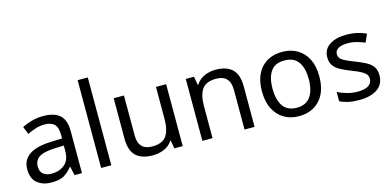

<svg xmlns="http://www.w3.org/2000/svg" viewBox="-71 -1178 3280 1605"><g transform="rotate(-15 1569.5 -375.0)"><path d="M288 -545Q386 -545 433 -502Q480 -459 480 -365V0H416L399 -76H395Q360 -32 321.5 -11Q283 10 215 10Q142 10 94 -28.5Q46 -67 46 -149Q46 -229 109 -272.5Q172 -316 303 -320L394 -323V-355Q394 -422 365 -448Q336 -474 283 -474Q241 -474 203 -461.5Q165 -449 132 -433L105 -499Q140 -518 188 -531.5Q236 -545 288 -545ZM314 -259Q214 -255 175.5 -227Q137 -199 137 -148Q137 -103 164.5 -82Q192 -61 235 -61Q303 -61 348 -98.5Q393 -136 393 -214V-262Z M734 0H646V-760H734Z M1352 -536V0H1280L1267 -71H1263Q1237 -29 1191 -9.5Q1145 10 1093 10Q996 10 947 -36.5Q898 -83 898 -185V-536H987V-191Q987 -63 1106 -63Q1195 -63 1229.5 -113Q1264 -163 1264 -257V-536Z M1780 -546Q1876 -546 1925 -499.5Q1974 -453 1974 -349V0H1887V-343Q1887 -472 1767 -472Q1678 -472 1644 -422Q1610 -372 1610 -278V0H1522V-536H1593L1606 -463H1611Q1637 -505 1683 -525.5Q1729 -546 1780 -546Z M2606 -269Q2606 -136 2538.5 -63Q2471 10 2356 10Q2285 10 2229.5 -22.5Q2174 -55 2142 -117.5Q2110 -180 2110 -269Q2110 -402 2177 -474Q2244 -546 2359 -546Q2432 -546 2487.5 -513.5Q2543 -481 2574.5 -419.5Q2606 -358 2606 -269ZM2201 -269Q2201 -174 2238.5 -118.5Q2276 -63 2358 -63Q2439 -63 2477 -118.5Q2515 -174 2515 -269Q2515 -364 2477 -418Q2439 -472 2357 -472Q2275 -472 2238 -418Q2201 -364 2201 -269Z M3094 -148Q3094 -70 3036 -30Q2978 10 2880 10Q2824 10 2783.5 1Q2743 -8 2712 -24V-104Q2744 -88 2789.5 -74.5Q2835 -61 2882 -61Q2949 -61 2979 -82.5Q3009 -104 3009 -140Q3009 -160 2998 -176Q2987 -192 2958.5 -208Q2930 -224 2877 -244Q2825 -264 2788 -284Q2751 -304 2731 -332Q2711 -360 2711 -404Q2711 -472 2766.5 -509Q2822 -546 2912 -546Q2961 -546 3003.5 -536.5Q3046 -527 3083 -510L3053 -440Q3019 -454 2982 -464Q2945 -474 2906 -474Q2852 -474 2823.5 -456.5Q2795 -439 2795 -409Q2795 -387 2808 -371.5Q2821 -356 2851.5 -341.5Q2882 -327 2933 -307Q2984 -288 3020 -268Q3056 -248 3075 -219.5Q3094 -191 3094 -148Z"/></g></svg>

Font: Noto Sans Grantha
Style: Regular
Weight: 400
Designer: Monotype Design Team
Foundry: Monotype Imaging Inc.
Version: Version 2.003; ttfautohint (v1.8.4.7-5d5b)